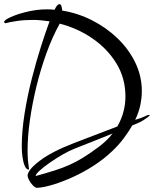

<svg xmlns="http://www.w3.org/2000/svg" viewBox="-25 -767 742 926"><path d="M154 139Q144 138 133 126.5Q122 115 115 101Q108 87 108 81Q108 53 166.5 8.5Q225 -36 332 -77L541 -157Q561 -192 570.5 -228.5Q580 -265 580 -301Q580 -390 536.5 -461Q493 -532 421 -581.5Q349 -631 263 -653Q227 -588 198.5 -509Q170 -430 150 -347Q130 -264 119 -186Q108 -108 108 -44Q108 -13 110 8.5Q112 30 115 50Q115 51 114 51Q102 51 94.5 33.5Q87 16 83.5 -9.5Q80 -35 80 -59Q80 -134 93.5 -219Q107 -304 128.5 -388Q150 -472 173 -544Q196 -616 214 -664Q194 -667 173.5 -669Q153 -671 133 -671Q90 -671 54.5 -665.5Q19 -660 2 -655Q-5 -656 -5 -661Q-5 -670 25.5 -684Q56 -698 96 -708Q149 -722 202 -722Q211 -722 220 -721.5Q229 -721 238 -720Q240 -724 241.5 -726.5Q243 -729 244 -731Q253 -747 262 -747Q268 -747 271 -738Q274 -729 275 -716Q350 -704 419 -669Q488 -634 542 -582Q596 -530 627.5 -465Q659 -400 659 -328Q659 -294 651.5 -259Q644 -224 627 -189Q663 -200 675 -206.5Q687 -213 694 -213Q697 -213 697 -211Q697 -209 688 -202Q679 -195 667 -187.5Q655 -180 646 -176L613 -162Q595 -131 571 -99Q547 -67 515 -37Q476 0 427.5 31.5Q379 63 328.5 86Q278 109 232.5 123Q187 137 154 139ZM147 82Q198 68 237.5 55.5Q277 43 310.5 28Q344 13 377 -7.5Q410 -28 449 -57Q490 -87 518 -123Q475 -106 429.5 -87.5Q384 -69 337 -51Q311 -41 278.5 -22.5Q246 -4 216 17Q186 38 166.5 55.5Q147 73 147 82Z"/></svg>

Font: Comforter
Style: Regular
Weight: 400
Designer: Robert E. Leuschke
Foundry: Robert E. Leuschke
Version: Version 1.013; ttfautohint (v1.8.3)